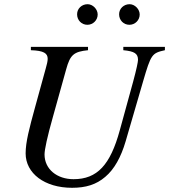

<svg xmlns="http://www.w3.org/2000/svg" viewBox="-20 -876 805 914"><path d="M445 -807C445 -832 422 -856 397 -856C369 -856 347 -835 347 -808C347 -780 368 -758 396 -758C423 -758 445 -780 445 -807ZM645 -807C645 -832 622 -856 597 -856C569 -856 547 -835 547 -808C547 -780 568 -758 596 -758C623 -758 645 -780 645 -807ZM765 -653H567V-637C620 -632 637 -621 637 -591C637 -582 630 -547 614 -488L550 -255C505 -91 443 -23 330 -23C252 -23 192 -70 192 -141C192 -163 205 -225 232 -320L295 -546C314 -615 331 -630 399 -637V-653H127V-637C189 -635 207 -622 207 -596C207 -584 203 -569 198 -551L146 -362C120 -267 102 -200 102 -146C102 -51 192 18 323 18C388 18 438 3 481 -34C524 -70 556 -128 578 -203L661 -488C699 -618 703 -623 765 -637Z"/></svg>

Font: XITS
Style: Italic
Weight: 400
Italic angle: -16.33°
Designer: MicroPress Inc., with final additions and corrections provided by Coen Hoffman, Elsevier (retired)
Version: Version 1.302